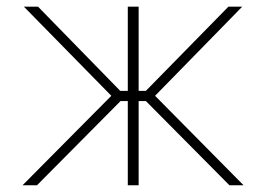

<svg xmlns="http://www.w3.org/2000/svg" viewBox="-20 -550 791 570"><path d="M310.5 -265.6 50.8 -530.3H92.8L336.9 -280.3H359.4V-530.3H391.6V-280.3H413.1L658.2 -530.3H699.2L440.4 -265.6L703.1 0H661.1L413.1 -250H391.6V0H359.4V-250H337.9L89.8 0H46.9Z"/></svg>

Font: Pretendard GOV Thin
Style: Regular
Weight: 100
Designer: Base glyphs from Inter by Rasmus Andersson; Hangeul glyphs from Noto Sans CJK(Source Han Sans) by Jang Soo-young and Kan
Foundry: Kil Hyung-jin
Version: Version 1.309